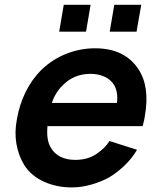

<svg xmlns="http://www.w3.org/2000/svg" viewBox="-20 -784 667 819"><path d="M347 -649H232.5L252 -763.5H366.5ZM562.5 -649H448L467.5 -763.5H582.5ZM197 -154Q211.5 -128.5 238.2 -115.2Q265 -102 301 -102Q354.5 -102 392.5 -128Q410 -140 423.8 -153.5Q437.5 -167 447 -182.5L564.5 -145Q543.5 -109 511.8 -78.5Q480 -48 445 -27Q408.5 -7.5 367.2 4Q326 15.5 286.5 15.5Q221.5 15.5 167.5 -9Q114 -33.5 84.5 -78Q58.5 -120.5 50 -170.5Q41.5 -220.5 52 -275Q62.5 -337 89 -391Q115.5 -445 156 -485.5Q202.5 -530.5 262 -554.2Q321.5 -578 385.5 -578Q511.5 -578 570 -489.5Q620 -415 598 -289.5Q597 -282.5 594.8 -271.5Q592.5 -260.5 588.5 -246H182.5Q177 -185.5 197 -154ZM245 -417.5Q215 -387.5 201 -345H479Q484.5 -391 466.5 -422Q452 -445 425.5 -457Q399 -469 365.5 -469Q293.5 -469 245 -417.5Z"/></svg>

Font: Russisch Sans
Style: Bold Italic
Weight: 700
Italic angle: -10°
Designer: Michael Sharanda (font) & Cristiano Sobral (main changes)
Foundry: Michael Sharanda
Version: Version 2.00;September 8, 2020;FontCreator 13.0.0.2681 64-bi